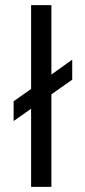

<svg xmlns="http://www.w3.org/2000/svg" viewBox="-20 -727 331 747"><path d="M180 0H101V-304L33 -256V-333L101 -381V-707H180V-437L261 -495V-417L180 -360Z"/></svg>

Font: Hind Mysuru
Style: Regular
Weight: 400
Designer: Manushi Parikh, Hitesh Malaviya
Foundry: Indian Type Foundry
Version: Version 0.703;PS 1.0;hotconv 1.0.86;makeotf.lib2.5.63406